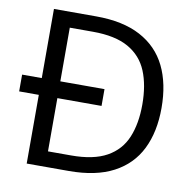

<svg xmlns="http://www.w3.org/2000/svg" viewBox="-79 -778 852 856"><g transform="rotate(10 347.5 -350.0)"><path d="M8 -311V-387H381V-311ZM97 0V-700H288Q410 -700 489.5 -657.5Q569 -615 607.5 -536.5Q646 -458 646 -348Q646 -240 607.5 -162Q569 -84 489.5 -42Q410 0 288 0ZM181 -70H286Q387 -70 447 -103.5Q507 -137 533 -199.5Q559 -262 559 -348Q559 -436 533 -499Q507 -562 447 -596Q387 -630 286 -630H181Z"/></g></svg>

Font: DM Sans 11pt
Style: Regular
Weight: 400
Version: Version 4.004;gftools[0.9.30]